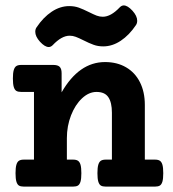

<svg xmlns="http://www.w3.org/2000/svg" viewBox="-20 -692 640 712"><path d="M517.1 -302.7V-100.1H554.7Q566.4 -100.1 572.8 -95.9Q579.1 -91.8 582.3 -81.1Q585.4 -70.3 585.4 -49.8Q585.4 -29.3 582.3 -18.6Q579.1 -7.8 572.8 -3.9Q566.4 0 554.7 0H372.1Q360.4 0 354 -3.9Q347.7 -7.8 344.5 -18.6Q341.3 -29.3 341.3 -49.8Q341.3 -70.3 344.5 -81.1Q347.7 -91.8 354 -95.9Q360.4 -100.1 372.1 -100.1H395V-273.9Q395 -312 381.8 -331.5Q368.7 -351.1 337.9 -351.1Q309.6 -351.1 284.2 -327.4Q258.8 -303.7 243.4 -264.2Q228 -224.6 228 -179.7V-100.1H251Q262.7 -100.1 269 -95.9Q275.4 -91.8 278.6 -81.1Q281.7 -70.3 281.7 -49.8Q281.7 -29.3 278.6 -18.6Q275.4 -7.8 269 -3.9Q262.7 0 251 0H68.4Q56.6 0 50.3 -3.9Q43.9 -7.8 40.8 -18.6Q37.6 -29.3 37.6 -49.8Q37.6 -70.3 40.8 -81.1Q43.9 -91.8 50.3 -95.9Q56.6 -100.1 68.4 -100.1H106V-351.1H58.6Q46.9 -351.1 40.5 -355Q34.2 -358.9 31 -369.6Q27.8 -380.4 27.8 -400.9Q27.8 -421.4 31 -432.1Q34.2 -442.9 40.5 -447Q46.9 -451.2 58.6 -451.2H177.7Q194.3 -451.2 201.4 -444.1Q208.5 -437 208.5 -420.4V-349.6Q272.9 -461.9 369.6 -461.9Q414.1 -461.9 447.5 -442.4Q481 -422.9 499 -387Q517.1 -351.1 517.1 -302.7ZM310.1 -647Q327.6 -638.2 338.6 -634Q349.6 -629.9 361.3 -629.9Q391.1 -629.9 424.3 -665Q431.2 -671.9 439 -671.9Q453.1 -671.9 471.2 -652.3Q488.8 -632.8 488.8 -615.2Q488.8 -605.5 483.9 -598.6Q459 -561.5 427.7 -540.8Q396.5 -520 362.8 -520Q343.3 -520 327.1 -525.9Q311 -531.7 289.6 -542.5Q272 -551.3 261 -555.4Q250 -559.6 238.3 -559.6Q208.5 -559.6 175.3 -524.4Q168.5 -517.6 160.6 -517.6Q146.5 -517.6 128.4 -537.1Q110.8 -556.6 110.8 -574.2Q110.8 -584 115.7 -590.8Q140.6 -627.9 171.9 -648.7Q203.1 -669.4 236.8 -669.4Q256.3 -669.4 272.5 -663.6Q288.6 -657.7 310.1 -647Z"/></svg>

Font: Courier Prime
Style: Bold
Weight: 700
Designer: Alan Dague-Greene, Quote-Unquote Apps
Foundry: Quote-Unquote Apps
Version: Version 3.018